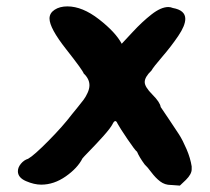

<svg xmlns="http://www.w3.org/2000/svg" viewBox="-20 -585 656 601"><path d="M36 -49Q36 -61 45.5 -72.5Q55 -84 68 -88Q86 -98 131.5 -144Q177 -190 205 -227Q210 -233 222.5 -248.5Q235 -264 241.5 -272.5Q248 -281 254 -294Q260 -307 260 -318Q260 -338 242 -355Q239 -365 187 -431Q135 -497 135 -527Q135 -544 151 -554.5Q167 -565 191 -565Q238 -565 290 -524.5Q342 -484 361 -448Q365 -452 395 -484.5Q425 -517 454.5 -540Q484 -563 507 -563Q514 -563 521 -560Q560 -553 560 -526Q560 -505 538 -472.5Q516 -440 488 -407.5Q460 -375 454 -364Q433 -344 433 -328Q433 -313 457 -289Q481 -265 483 -250Q491 -238 510 -210Q529 -182 540.5 -164Q552 -146 564 -118Q576 -90 580 -64V-55Q580 -40 562 -22L543 -4L516 -6H515Q496 -6 481.5 -17Q467 -28 453.5 -46Q440 -64 433 -70Q416 -93 409 -110Q403 -114 379 -149.5Q355 -185 348 -198Q341 -215 332 -196Q325 -183 304 -159.5Q283 -136 261.5 -114Q240 -92 238 -89Q223 -59 186 -33Q149 -7 109 -7Q87 -7 61.5 -18Q36 -29 36 -49Z"/></svg>

Font: NaniFont Regular
Style: Regular
Weight: 400
Designer: Nanigashitei
Version: Version 1.036